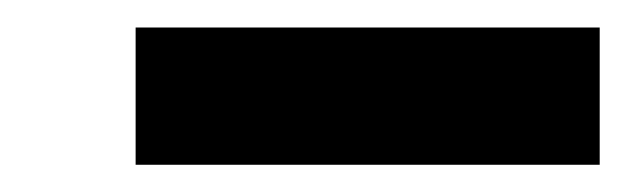

<svg xmlns="http://www.w3.org/2000/svg" viewBox="-20 -755 473 141"><path d="M79.6 -634V-734.8H420.4V-634Z"/></svg>

Font: Lexend Giga
Style: Regular
Weight: 400
Designer: Bonnie Shaver-Troup, Thomas Jockin
Foundry: Lexend
Version: Version 1.007